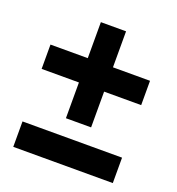

<svg xmlns="http://www.w3.org/2000/svg" viewBox="-116 -712 743 808"><g transform="rotate(20 255.5 -308.5)"><path d="M312 -457H478V-348.1H312V-188H199.2V-348.1H32.2V-457H199.2V-618.2H312ZM32.2 1V-112.8H478V1Z"/></g></svg>

Font: Argentum Sans
Style: Bold
Weight: 700
Designer: Julieta Ulanovsky (Modified by Cristiano Sobral)
Foundry: Julieta Ulanovsky
Version: Version 1.000; ttfautohint (v1.5.65-e2d9)